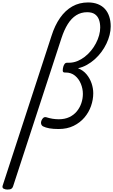

<svg xmlns="http://www.w3.org/2000/svg" viewBox="-136 -1038 927 1573"><path d="M-76 515Q-92 515 -106 508Q-120 501 -114 482L286 -744Q313 -830 356 -891.5Q399 -953 456.5 -985.5Q514 -1018 586 -1018Q631 -1018 666 -1004Q701 -990 724 -964.5Q747 -939 759 -902.5Q771 -866 771 -821Q771 -788 762 -752Q753 -716 736 -680.5Q719 -645 695 -612.5Q671 -580 641 -553Q611 -526 576 -506.5Q541 -487 503 -479Q546 -462 573.5 -428.5Q601 -395 614.5 -354.5Q628 -314 628 -274Q628 -222 610 -170Q592 -118 556 -75.5Q520 -33 467 -7Q414 19 344 19Q300 19 269 13.5Q238 8 216 -3Q203 -11 200.5 -26Q198 -41 208 -59Q216 -72 223.5 -76Q231 -80 241 -78Q270 -69 295 -65Q320 -61 346 -61Q395 -61 432 -78.5Q469 -96 493.5 -126Q518 -156 530.5 -193Q543 -230 543 -269Q543 -311 526.5 -351.5Q510 -392 478.5 -418Q447 -444 401 -444H394Q378 -444 378 -460Q378 -476 383 -493Q387 -506 394 -515Q401 -524 414 -524H428Q464 -524 496.5 -537Q529 -550 557.5 -572Q586 -594 609.5 -622.5Q633 -651 650 -683.5Q667 -716 676 -749Q685 -782 685 -812Q685 -851 674 -879Q663 -907 640 -922.5Q617 -938 578 -938Q528 -938 488.5 -913Q449 -888 419.5 -841Q390 -794 368 -727L-29 489Q-33 502 -43 508.5Q-53 515 -76 515Z"/></svg>

Font: Playwrite US Trad
Style: Regular
Weight: 400
Designer: Veronika Burian, José Scaglione
Foundry: TypeTogether
Version: Version 1.002